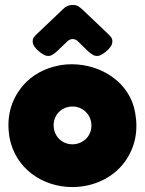

<svg xmlns="http://www.w3.org/2000/svg" viewBox="-20 -760 587 777"><path d="M270 -500C256 -500 242 -499 229 -497C225 -496 222 -496 218 -495C162 -484 112 -458 74 -415C21 -353 5 -280 19 -201C43 -78 152 -3 273 -3C355 -3 436 -38 485 -105C528 -165 540 -232 527 -304C506 -427 389 -500 270 -500ZM274 -740C258 -740 246 -734 235 -723L133 -626C127 -621 122 -615 117 -609C113 -603 111 -595 113 -586C115 -567 151 -538 169 -534C178 -533 186 -534 193 -539C199 -543 205 -547 210 -552L254 -594C260 -599 267 -602 274 -602C281 -602 289 -599 294 -594L337 -552C342 -547 348 -543 355 -539C361 -534 369 -533 379 -534C397 -538 432 -567 434 -586C436 -595 434 -603 430 -609C425 -615 420 -621 414 -626L312 -723C308 -727 302 -731 296 -735C289 -739 282 -740 274 -740ZM197 -253C197 -296 230 -329 274 -329C315 -329 350 -296 350 -252C350 -206 313 -176 273 -176C230 -176 197 -210 197 -253Z"/></svg>

Font: Periwinkle
Style: Bold
Weight: 700
Version: Version 2.001